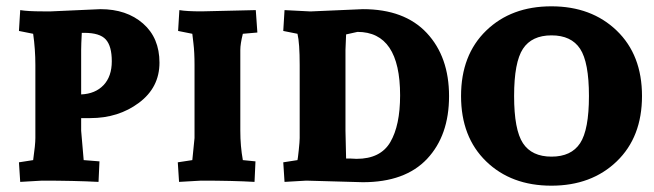

<svg xmlns="http://www.w3.org/2000/svg" viewBox="-20 -572 2072 608"><path d="M142 -536 298 -543Q381 -543 433 -497.5Q485 -452 485 -373.5Q485 -295 420 -246.5Q355 -198 266 -198H237V-158Q237 -153 245 -65L295 -61L292 4Q214 0 113 0L44 4L40 -58L85 -65Q92 -114 92 -135V-366Q92 -416 85 -465L40 -474L44 -540Q68 -536 115 -536ZM237 -414V-273Q282 -275 308 -302.5Q334 -330 334 -378Q334 -426 315 -447Q296 -468 247 -468H239Q237 -430 237 -414Z M589 -65 596 -135V-366Q596 -407 592.5 -435Q589 -463 589 -465L544 -474L548 -540Q571 -536 618 -536L790 -540L795 -469L749 -465Q741 -433 741 -414V-158Q741 -109 749 -65L789 -61L786 4Q717 0 617 0L547 4L543 -58Z M968 -536 1129 -543Q1261 -543 1331.5 -467.5Q1402 -392 1402 -267.5Q1402 -143 1332.5 -69Q1263 5 1129 5Q1129 5 950 0L881 4L877 -58L922 -65Q923 -68 926 -96Q929 -124 929 -135V-366Q929 -436 922 -465L877 -474L881 -540L959 -536Q962 -536 968 -536ZM1074 -158 1076 -70H1089Q1101 -69 1109 -69Q1185 -69 1216 -122Q1247 -175 1247 -270Q1247 -471 1112 -471Q1110 -471 1076 -463L1074 -414Z M1933 -475Q2013 -398 2013 -268Q2013 -138 1933 -61Q1853 16 1726 16Q1599 16 1519.5 -61Q1440 -138 1440 -268Q1440 -398 1519.5 -475Q1599 -552 1726 -552Q1853 -552 1933 -475ZM1636 -417.5Q1608 -375 1608 -268Q1608 -161 1636 -118.5Q1664 -76 1726.5 -76Q1789 -76 1817 -118.5Q1845 -161 1845 -268Q1845 -375 1817 -417.5Q1789 -460 1726.5 -460Q1664 -460 1636 -417.5Z"/></svg>

Font: Andada SC
Style: Bold
Weight: 700
Designer: Carolina Giovagnoli
Foundry: Carolina Giovagnoli
Version: Version 1.003